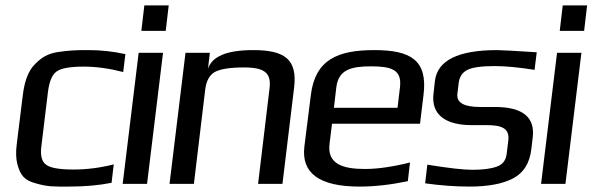

<svg xmlns="http://www.w3.org/2000/svg" viewBox="-20 -679 2188 709"><path d="M392 -4 400 -72C349 -59 299 -53 252 -53C199 -53 165 -59 150 -71C134 -82 128 -106 133 -141L157 -339C162 -378 172 -403 189 -415C205 -427 239 -433 289 -433C336 -433 385 -426 435 -413L443 -479C399 -489 353 -494 307 -494C256 -494 238 -493 194 -487C153 -480 133 -466 109 -442C83 -416 70 -376 64 -326L42 -148C38 -118 39 -93 44 -73C55 -32 70 -13 112 -2C157 11 176 10 235 10C295 10 347 5 392 -4Z M592 -565 603 -659H513L502 -565ZM523 0 582 -484H492L433 0Z M915 -494C818 -494 763 -471 748 -425L755 -484H665L606 0H696L738 -350C742 -381 754 -402 773 -413C793 -424 829 -430 881 -430C904 -430 923 -428 937 -424C970 -414 981 -391 975 -350L933 0H1023L1066 -355C1079 -461 1030 -494 915 -494Z M1362 -494C1226 -494 1144 -458 1128 -329L1104 -138C1092 -39 1160 10 1308 10C1365 10 1424 3 1486 -10L1494 -79C1430 -63 1374 -55 1328 -55C1246 -55 1187 -73 1197 -149L1206 -222H1531L1544 -329C1560 -458 1495 -494 1362 -494ZM1350 -434C1423 -434 1465 -423 1457 -357L1448 -281H1213L1222 -357C1230 -423 1279 -434 1350 -434Z M1720 -217H1775C1828 -217 1863 -208 1857 -160L1851 -111C1848 -87 1836 -71 1815 -64C1794 -56 1764 -52 1724 -52C1692 -52 1637 -58 1558 -71L1550 -2C1607 6 1662 10 1714 10C1782 10 1836 0 1874 -20C1913 -40 1936 -76 1942 -128L1947 -170C1957 -246 1910 -284 1808 -284H1752C1693 -284 1665 -300 1669 -333L1674 -374C1677 -396 1688 -412 1706 -421C1724 -430 1757 -435 1805 -435C1848 -435 1898 -430 1954 -421L1962 -486C1881 -491 1832 -494 1816 -494C1672 -494 1595 -456 1586 -380L1581 -335C1570 -252 1631 -217 1720 -217Z M2137 -565 2148 -659H2058L2047 -565ZM2068 0 2127 -484H2037L1978 0Z"/></svg>

Font: Gamestation Display
Style: Italic
Weight: 400
Designer: Jonas Hecksher
Foundry: Jonas Hecksher, Playtypeª, e-types AS
Version: Version 1.003